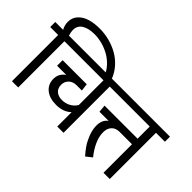

<svg xmlns="http://www.w3.org/2000/svg" viewBox="-161 -1377 1824 1824"><g transform="rotate(45 750.5 -465.0)"><path d="M324.2 -943.8Q390.1 -943.8 453.9 -927.2Q517.6 -910.6 574 -878.9Q630.4 -847.2 675 -796.9Q719.7 -746.6 743.2 -683.1L671.9 -661.1Q650.4 -711.4 612.1 -752Q573.7 -792.5 527.1 -818.1Q480.5 -843.8 429 -857.4Q377.4 -871.1 327.1 -871.1Q247.6 -871.1 199.7 -842Q151.9 -813 151.9 -752Q151.9 -726.6 164.1 -689H265.1V-621.1H170.9V0H86.9V-621.1H-20V-689H85.9Q63 -728.5 63 -773.9Q63 -831.1 99.1 -870.1Q135.3 -909.2 192.6 -926.5Q250 -943.8 324.2 -943.8Z M899.9 -689V-621.1H779.8V0H695.8V-192.9Q637.2 -137.2 542 -137.2Q453.6 -137.2 401.4 -179.7Q349.1 -222.2 349.1 -294.9Q349.1 -365.2 409.2 -407.2H286.1V-481.9H609.9L619.1 -407.2H548.8Q500 -407.2 470.5 -378.9Q440.9 -350.6 440.9 -306.2Q440.9 -260.7 470 -234.9Q499 -209 548.8 -209Q595.7 -209 634.5 -230.2Q673.3 -251.5 695.8 -289.1V-621.1H230V-689Z M1521 -689V-621.1H1400.9V0H1316.9V-382.8H1151.9Q1099.1 -382.8 1070.6 -352.3Q1042 -321.8 1042 -269Q1042 -211.4 1070.3 -149.7Q1098.6 -87.9 1144 -33.2L1084 14.2Q1050.8 -22 1023.2 -62.5Q995.6 -103 973.6 -159.9Q951.7 -216.8 951.7 -269Q951.7 -347.2 1002.9 -382.8H879.9L873 -458H1316.9V-621.1H859.9V-689Z"/></g></svg>

Font: FiraGO
Style: Regular
Weight: 400
Designer: bBox Type
Foundry: bBox Type GmbH
Version: Version 1.001;PS 001.001;hotconv 1.0.88;makeotf.lib2.5.64775